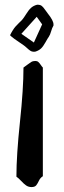

<svg xmlns="http://www.w3.org/2000/svg" viewBox="-20 -798 263 794"><path d="M157.2 -69.3Q146.5 -62.5 141.1 -50.8Q135.7 -39.1 129.9 -31.7Q124 -24.4 110.4 -24.4Q97.7 -24.4 87.9 -31.2Q78.1 -38.1 67.4 -49.8Q56.6 -61.5 47.9 -67.4Q47.9 -156.2 62.5 -293.5Q77.1 -430.7 77.1 -518.6Q83 -522.5 92.3 -529.8Q101.6 -537.1 108.9 -541.5Q116.2 -545.9 126 -545.9Q133.8 -545.9 138.7 -541.5Q143.6 -537.1 148.4 -529.8Q153.3 -522.5 157.2 -518.6ZM131.8 -728.5 68.4 -658.2 120.1 -622.1 154.3 -697.3ZM132.8 -778.3H138.7Q146.5 -778.3 152.3 -773.9Q158.2 -769.5 167 -756.8Q175.8 -744.1 177.7 -742.2Q201.2 -712.9 201.2 -697.3V-692.4Q195.3 -682.6 191.4 -668.5Q187.5 -654.3 181.6 -645.5Q177.7 -640.6 168 -623Q158.2 -605.5 149.9 -597.7Q141.6 -589.8 127.9 -585Q125 -584 119.1 -584Q111.3 -584 105 -588.4Q98.6 -592.8 90.8 -600.1Q83 -607.4 77.1 -611.3Q31.2 -641.6 21.5 -652.3Q27.3 -664.1 33.2 -673.3Q39.1 -682.6 43.5 -687.5Q47.9 -692.4 56.6 -701.2Q65.4 -710 71.3 -715.8Q78.1 -723.6 88.4 -740.2Q98.6 -756.8 108.4 -765.6Q118.2 -774.4 132.8 -778.3Z"/></svg>

Font: Shelly2023
Style: Regular
Weight: 400
Version: Version 0.2